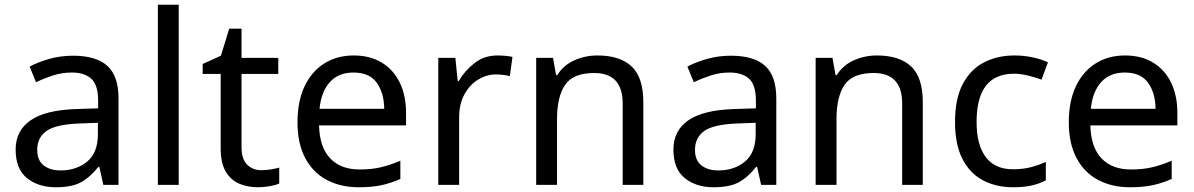

<svg xmlns="http://www.w3.org/2000/svg" viewBox="-20 -873 5038 810"><path d="M288 -638Q386 -638 433 -595Q480 -552 480 -458V-93H416L399 -169H395Q360 -125 321.5 -104Q283 -83 215 -83Q142 -83 94 -121.5Q46 -160 46 -242Q46 -322 109 -365.5Q172 -409 303 -413L394 -416V-448Q394 -515 365 -541Q336 -567 283 -567Q241 -567 203 -554.5Q165 -542 132 -526L105 -592Q140 -611 188 -624.5Q236 -638 288 -638ZM314 -352Q214 -348 175.5 -320Q137 -292 137 -241Q137 -196 164.5 -175Q192 -154 235 -154Q303 -154 348 -191.5Q393 -229 393 -307V-355Z M734 -93H646V-853H734Z M1083 -155Q1103 -155 1124 -158.5Q1145 -162 1158 -166V-99Q1144 -92 1118 -87.5Q1092 -83 1068 -83Q1026 -83 990.5 -97.5Q955 -112 933 -148Q911 -184 911 -249V-561H835V-603L912 -638L947 -752H999V-629H1154V-561H999V-251Q999 -202 1022.5 -178.5Q1046 -155 1083 -155Z M1472 -639Q1541 -639 1590.5 -609Q1640 -579 1666.5 -524.5Q1693 -470 1693 -397V-344H1326Q1328 -253 1372.5 -205.5Q1417 -158 1497 -158Q1548 -158 1587.5 -167.5Q1627 -177 1669 -195V-118Q1628 -100 1588 -91.5Q1548 -83 1493 -83Q1417 -83 1358.5 -114Q1300 -145 1267.5 -206.5Q1235 -268 1235 -357Q1235 -445 1264.5 -508Q1294 -571 1347.5 -605Q1401 -639 1472 -639ZM1471 -567Q1408 -567 1371.5 -526.5Q1335 -486 1328 -414H1601Q1600 -482 1569 -524.5Q1538 -567 1471 -567Z M2079 -639Q2094 -639 2111.5 -637.5Q2129 -636 2142 -633L2131 -552Q2118 -555 2102.5 -557Q2087 -559 2073 -559Q2032 -559 1996 -536.5Q1960 -514 1938.5 -473.5Q1917 -433 1917 -379V-93H1829V-629H1901L1911 -531H1915Q1941 -575 1982 -607Q2023 -639 2079 -639Z M2500 -639Q2596 -639 2645 -592.5Q2694 -546 2694 -442V-93H2607V-436Q2607 -565 2487 -565Q2398 -565 2364 -515Q2330 -465 2330 -371V-93H2242V-629H2313L2326 -556H2331Q2357 -598 2403 -618.5Q2449 -639 2500 -639Z M3063 -638Q3161 -638 3208 -595Q3255 -552 3255 -458V-93H3191L3174 -169H3170Q3135 -125 3096.5 -104Q3058 -83 2990 -83Q2917 -83 2869 -121.5Q2821 -160 2821 -242Q2821 -322 2884 -365.5Q2947 -409 3078 -413L3169 -416V-448Q3169 -515 3140 -541Q3111 -567 3058 -567Q3016 -567 2978 -554.5Q2940 -542 2907 -526L2880 -592Q2915 -611 2963 -624.5Q3011 -638 3063 -638ZM3089 -352Q2989 -348 2950.5 -320Q2912 -292 2912 -241Q2912 -196 2939.5 -175Q2967 -154 3010 -154Q3078 -154 3123 -191.5Q3168 -229 3168 -307V-355Z M3679 -639Q3775 -639 3824 -592.5Q3873 -546 3873 -442V-93H3786V-436Q3786 -565 3666 -565Q3577 -565 3543 -515Q3509 -465 3509 -371V-93H3421V-629H3492L3505 -556H3510Q3536 -598 3582 -618.5Q3628 -639 3679 -639Z M4254 -83Q4183 -83 4127.5 -112Q4072 -141 4040.5 -202Q4009 -263 4009 -358Q4009 -457 4042 -519Q4075 -581 4131.5 -610Q4188 -639 4260 -639Q4301 -639 4339 -630.5Q4377 -622 4401 -610L4374 -537Q4350 -546 4318 -554Q4286 -562 4258 -562Q4100 -562 4100 -359Q4100 -262 4138.5 -210.5Q4177 -159 4253 -159Q4297 -159 4330.5 -168Q4364 -177 4392 -190V-112Q4365 -98 4332.5 -90.5Q4300 -83 4254 -83Z M4726 -639Q4795 -639 4844.5 -609Q4894 -579 4920.5 -524.5Q4947 -470 4947 -397V-344H4580Q4582 -253 4626.5 -205.5Q4671 -158 4751 -158Q4802 -158 4841.5 -167.5Q4881 -177 4923 -195V-118Q4882 -100 4842 -91.5Q4802 -83 4747 -83Q4671 -83 4612.5 -114Q4554 -145 4521.5 -206.5Q4489 -268 4489 -357Q4489 -445 4518.5 -508Q4548 -571 4601.5 -605Q4655 -639 4726 -639ZM4725 -567Q4662 -567 4625.5 -526.5Q4589 -486 4582 -414H4855Q4854 -482 4823 -524.5Q4792 -567 4725 -567Z"/></svg>

Font: Noto Sans Kannada UI
Style: Regular
Weight: 400
Designer: Jelle Bosma - Monotype Design Team
Foundry: Monotype Imaging Inc.
Version: Version 2.005; ttfautohint (v1.8.4.7-5d5b)